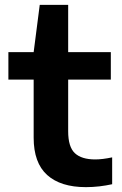

<svg xmlns="http://www.w3.org/2000/svg" viewBox="-20 -760 500 790"><path d="M333.5 10Q229.5 10 174 -40Q118.5 -90 118.5 -193.5V-432.5H14.5V-545.5H118.5L143.5 -740H260.5V-545.5H436V-432.5H260.5V-220Q260.5 -155.5 288 -129.8Q315.5 -104 372 -104Q401 -104 441.5 -112.5V-2Q416.5 3.5 388.8 6.8Q361 10 333.5 10Z"/></svg>

Font: Encode Sans Exp SmBold
Style: Regular
Weight: 600
Width: 7
Designer: Multiple Designers
Foundry: Impallari Type
Version: Version 3.002; ttfautohint (v1.8.3) -l 8 -r 50 -G 200 -x 14 